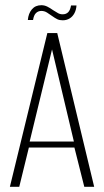

<svg xmlns="http://www.w3.org/2000/svg" viewBox="-20 -718 401 738"><path d="M18 0 162 -591H200L342 0H304L266 -151H91L54 0ZM94 -174H264L180 -528ZM221 -640Q209 -640 200.5 -644Q192 -648 178 -658Q171 -663 161 -669.5Q151 -676 139 -676Q127 -676 118.5 -668Q110 -660 107 -641H87Q89 -666 102.5 -682Q116 -698 139 -698Q151 -698 162 -692.5Q173 -687 184 -679Q195 -672 203 -667.5Q211 -663 221 -663Q234 -663 242 -671Q250 -679 253 -697H274Q273 -680 266 -667Q259 -654 247.5 -647Q236 -640 221 -640Z"/></svg>

Font: Alumni Sans Thin ExtraLight
Style: Regular
Weight: 250
Version: Version 1.018